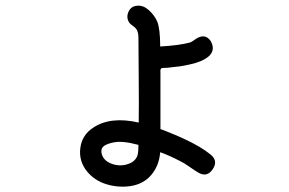

<svg xmlns="http://www.w3.org/2000/svg" viewBox="-20 -629 1040 690"><path d="M737.3 -73.2Q764.6 -50.8 744.6 -21Q724.6 8.8 694.3 -7.8Q683.6 -13.7 662.1 -28.8Q640.6 -43.9 627.9 -49.8Q584 -72.3 555.7 -82Q551.8 -33.2 523.4 0Q495.1 33.2 447.3 40Q403.3 45.9 361.3 32.7Q319.3 19.5 293 -12.7Q262.7 -49.8 268.6 -96.7Q274.4 -143.6 314.5 -169.9Q377 -211.9 478.5 -188.5Q479.5 -246.1 478.5 -352.1Q477.5 -458 477.5 -492.2Q477.5 -509.8 472.7 -519.5Q469.7 -527.3 458.5 -535.2Q447.3 -543 444.3 -547.9Q432.6 -566.4 441.9 -586.9Q451.2 -607.4 473.6 -608.4Q495.1 -610.4 515.1 -592.3Q535.2 -574.2 544.9 -551.8Q555.7 -525.4 555.7 -461.9Q625 -465.8 664.1 -476.6Q668.9 -478.5 679.7 -486.3Q715.8 -512.7 737.3 -481.4Q762.7 -435.5 701.2 -409.2Q684.6 -402.3 662.6 -397.5Q640.6 -392.6 626.5 -390.6Q612.3 -388.7 600.6 -387.7Q583 -384.8 565.4 -384.8Q554.7 -384.8 556.6 -371.1Q556.6 -366.2 556.6 -165Q560.5 -164.1 570.3 -160.2Q624 -138.7 639.6 -130.9Q703.1 -101.6 737.3 -73.2ZM475.6 -77.1Q477.5 -86.9 477.5 -108.4L448.2 -115.2Q421.9 -120.1 402.3 -119.1Q378.9 -117.2 360.4 -108.4Q341.8 -99.6 344.7 -80.1Q349.6 -52.7 379.9 -41Q410.2 -29.3 440.4 -39.6Q470.7 -49.8 475.6 -77.1Z"/></svg>

Font: irohamaru Regular
Style: Regular
Weight: 400
Designer: [Source Han Sans]
Ryoko NISHIZUKA  (kana & ideographs); Paul D. Hunt (Latin, Greek & Cyrillic); Wenlong ZHANG  (bopomofo
Version: Version 1.00